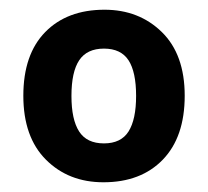

<svg xmlns="http://www.w3.org/2000/svg" viewBox="-20 -742 428 395"><path d="M360 -545Q360 -460.2 315 -413.6Q270 -367 192.8 -367Q121 -367 74.5 -413.5Q28 -460 28 -545Q28 -630 73 -676Q118 -722 195 -722Q266 -722 313 -676Q360 -630 360 -545ZM127 -544.7Q127 -496 142.8 -471.5Q158.6 -447 193.8 -447Q229 -447 244.5 -471.6Q260 -496.3 260 -544.7Q260 -594 244.4 -618Q228.7 -642 193.9 -642Q159 -642 143 -618.1Q127 -594.2 127 -544.7Z"/></svg>

Font: Noto Naskh Arabic
Style: Regular
Weight: 400
Designer: Monotype Design Team, David Williams, Mohamad Dakak and Nizar Qandah
Foundry: Monotype Imaging Inc.
Version: Version 2.013